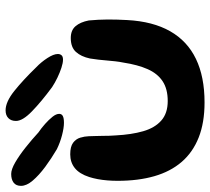

<svg xmlns="http://www.w3.org/2000/svg" viewBox="-53 -683 770 704"><g transform="rotate(-90 332.0 -331.0)"><path d="M308.5 34Q234 34 179.8 12.5Q125.5 -9 90.2 -50Q55 -91 38 -150Q21 -209 21 -284.5Q21 -303.5 22.5 -322Q24 -340.5 27.2 -357.8Q30.5 -375 35 -389Q46.5 -424.5 67.5 -441.5Q88.5 -458.5 118 -458.5Q146.5 -458.5 160.5 -448Q174.5 -437.5 179.2 -421.8Q184 -406 184.5 -390.5Q185 -380 185.2 -367.2Q185.5 -354.5 185.8 -341Q186 -327.5 186.2 -315Q186.5 -302.5 187.5 -292Q190.5 -234 202.8 -191.2Q215 -148.5 241.8 -124.8Q268.5 -101 313.5 -101Q358 -101 386.2 -119.8Q414.5 -138.5 430.5 -174.8Q446.5 -211 454.5 -263.5Q457.5 -278 459.2 -293.2Q461 -308.5 462.2 -324Q463.5 -339.5 465.2 -355Q467 -370.5 469.5 -386Q476.5 -419 493.8 -437.8Q511 -456.5 544.5 -456.5Q573 -456.5 588 -439Q603 -421.5 609 -390.5Q610.5 -373.5 611.5 -356Q612.5 -338.5 612.5 -320.8Q612.5 -303 612 -285.2Q611.5 -267.5 610.5 -250Q605.5 -155.5 569.5 -92.2Q533.5 -29 468 2.5Q402.5 34 308.5 34ZM233.5 -481.5Q215.5 -481.5 188.5 -488.5Q161.5 -495.5 137 -507.5Q103 -527.5 72.2 -550.2Q41.5 -573 22 -595.8Q2.5 -618.5 2.5 -639Q2.5 -657 14.2 -666Q26 -675 46 -675Q63 -675 88.8 -660Q114.5 -645 143.5 -622Q172.5 -599 198.5 -575Q214 -564.5 229.5 -550.8Q245 -537 255.8 -523.5Q266.5 -510 266.5 -499Q266.5 -490 258.8 -485.8Q251 -481.5 233.5 -481.5ZM465.5 -485Q453 -485 435.5 -490.8Q418 -496.5 399.2 -505.5Q380.5 -514.5 364.5 -525Q311 -564.5 275.8 -598.8Q240.5 -633 240.5 -657.5Q240.5 -675 250.8 -685.2Q261 -695.5 279.5 -695.5Q310.5 -695.5 350.5 -663.5Q390.5 -631.5 437.5 -583Q456 -565.5 471 -542.5Q486 -519.5 486 -504Q486 -495.5 481.2 -490.2Q476.5 -485 465.5 -485Z"/></g></svg>

Font: Gluten Medium
Style: Regular
Weight: 500
Designer: Tyler Finck
Foundry: Etcetera Type Company
Version: Version 1.300